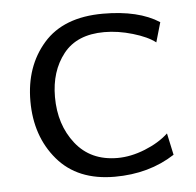

<svg xmlns="http://www.w3.org/2000/svg" viewBox="-42 -518 584 572"><g transform="rotate(-5 250.0 -231.5)"><path d="M454 -435 437 -376Q414 -394 370 -407Q326 -420 285 -420Q203 -420 162.5 -368.5Q122 -317 122 -240Q122 -157 167 -100Q212 -43 292 -43Q332 -43 374.5 -60Q417 -77 445 -103L459 -38Q382 12 279 12Q168 12 108 -58.5Q48 -129 48 -234Q48 -338 108 -406.5Q168 -475 286 -475Q392 -475 454 -435Z"/></g></svg>

Font: Quattrocento Sans
Style: Regular
Weight: 400
Designer: Pablo Impallari
Foundry: Pablo Impallari, Igino Marini, Brenda Gallo
Version: Version 2.000